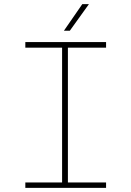

<svg xmlns="http://www.w3.org/2000/svg" viewBox="-20 -916 640 936"><path d="M103.5 -710.9H497.1V-683.6H311V-26.4H497.1V0H103.5V-26.4H282.7V-683.6H103.5ZM381.3 -896H413.6L320.3 -766.1H291.5Z"/></svg>

Font: Roboto Mono Thin
Style: Regular
Weight: 250
Designer: Google
Version: Version 2.000985; 2015; ttfautohint (v1.3)